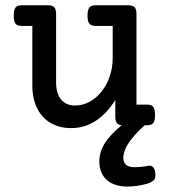

<svg xmlns="http://www.w3.org/2000/svg" viewBox="-20 -471 640 722"><path d="M532.2 -77.6Q548.3 -77.6 554.7 -70.8Q563 -63 563 -39.1Q563 -18.1 557.1 -9.3Q550.3 0 532.2 0H523.9Q482.9 37.6 463.4 67.1Q443.8 96.7 443.8 122.6Q443.8 139.6 454.3 148.7Q464.8 157.7 483.4 157.7Q511.2 157.7 539.6 152.3Q549.3 150.9 555.7 157.7Q562 164.6 564 179.2Q564.5 181.6 564.5 186.5Q564.5 202.1 555.9 209Q547.4 215.8 530.3 220.7Q494.6 230.5 459 230.5Q409.2 230.5 381.3 205.3Q353.5 180.2 353.5 135.3Q353.5 98.6 376.5 64Q396 34.2 437.5 0Q424.8 -1 419.2 -8.5Q413.6 -16.1 413.6 -32.2V-95.2Q380.9 -42.5 338.9 -15.9Q296.9 10.7 247.6 10.7Q214.4 10.7 187.3 -0.2Q160.2 -11.2 141.1 -32.2Q122.1 -52.7 111.8 -82.5Q101.6 -112.3 101.6 -148.4V-373.5H62.5Q44.9 -373.5 38.6 -381.8Q31.7 -390.1 31.7 -412.6Q31.7 -434.1 38.1 -442.4Q44.9 -451.2 62.5 -451.2H160.2Q176.8 -451.2 183.8 -443.8Q190.9 -436.5 190.9 -418.9V-163.1Q190.9 -120.6 209 -97.7Q227.5 -74.2 262.7 -74.2Q290.5 -74.2 316.2 -87.9Q341.8 -101.6 361.3 -126Q381.3 -150.9 392.6 -183.8Q403.8 -216.8 403.8 -253.9V-373.5H339.8Q322.3 -373.5 315.4 -382.8Q309.1 -392.6 309.1 -412.6Q309.1 -434.1 316.4 -443.4Q322.8 -451.2 339.8 -451.2H462.4Q479 -451.2 486.1 -443.8Q493.2 -436.5 493.2 -418.9V-77.6Z"/></svg>

Font: Courier Prime Medium
Style: Regular
Weight: 500
Designer: Alan Dague-Greene
Foundry: Quote-Unquote Apps
Version: Version 1.202